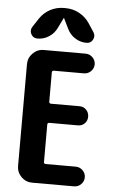

<svg xmlns="http://www.w3.org/2000/svg" viewBox="-63 -1012 626 1053"><g transform="rotate(5 250.0 -485.0)"><path d="M220.7 -622.1Q210 -622.1 210 -611.3V-451.2Q210 -440.4 220.7 -440.4H377.9Q400.4 -440.4 415 -424.8Q429.7 -409.2 429.7 -387.2Q429.7 -365.2 415 -350.1Q400.4 -335 377.9 -335H220.7Q210 -335 210 -324.2V-119.1Q210 -108.4 220.7 -108.4H385.7Q408.2 -108.4 424.3 -92.3Q440.4 -76.2 440.4 -54.2Q440.4 -32.2 424.3 -16.1Q408.2 0 385.7 0H155.3Q120.1 0 95.2 -24.9Q70.3 -49.8 70.3 -85V-644.5Q70.3 -679.7 95.2 -705.1Q120.1 -730.5 155.3 -730.5H385.7Q408.2 -730.5 424.3 -714.4Q440.4 -698.2 440.4 -676.3Q440.4 -654.3 424.3 -638.2Q408.2 -622.1 385.7 -622.1ZM115.2 -790Q90.8 -790 80.1 -811Q69.3 -832 82 -851.6L113.3 -899.4Q135.7 -932.6 170.4 -951.2Q205.1 -969.7 245.1 -969.7H254.9Q294.9 -969.7 330.1 -950.7Q365.2 -931.6 386.7 -899.4L418 -851.6Q430.7 -832 419.9 -811Q409.2 -790 384.8 -790Q350.6 -790 321.8 -808.6Q293 -827.1 278.3 -858.4L251 -914.1Q251 -915 250 -915Q249 -915 249 -914.1L221.7 -858.4Q207 -827.1 178.2 -808.6Q149.4 -790 115.2 -790Z"/></g></svg>

Font: Rounded-X Mgen+ 1mn bold
Style: Bold
Weight: 700
Designer: [Source Han Sans]
Ryoko NISHIZUKA  (kana & ideographs); Paul D. Hunt (Latin, Greek & Cyrillic); Wenlong ZHANG  (bopomofo
Version: Version 1.059.20150602